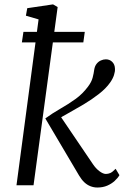

<svg xmlns="http://www.w3.org/2000/svg" viewBox="-20 -826 574 856"><path d="M77.5 -637 84.5 -684H358L351.5 -637ZM53.5 0 152 -739.5 95.5 -756 101.5 -789.5 216.5 -806.5 237 -794.5 129.5 0ZM414 10Q398 10 383.2 4.2Q368.5 -1.5 356 -13.2Q343.5 -25 332.5 -43.5L182 -298Q215 -322 249.8 -341.8Q284.5 -361.5 316.5 -384.5Q348.5 -407.5 372.5 -440Q388 -460.5 393 -479.8Q398 -499 400 -515Q402.5 -531 410.5 -541.2Q418.5 -551.5 429.8 -556.5Q441 -561.5 452 -561.5Q469 -561.5 480.5 -550Q492 -538.5 492.5 -520Q493.5 -507.5 488.2 -491.2Q483 -475 471 -458Q452.5 -431.5 420.2 -406.5Q388 -381.5 352.2 -360.2Q316.5 -339 286 -322.2Q255.5 -305.5 240.5 -295.5V-321L394 -94.5Q407 -75 423.2 -62.8Q439.5 -50.5 452 -50.5Q462 -50.5 471.5 -54.5Q481 -58.5 495.5 -73.5L512.5 -45Q505 -32 491 -19.2Q477 -6.5 457.8 1.8Q438.5 10 414 10Z"/></svg>

Font: Merriweather 7pt Light
Style: Italic
Weight: 300
Italic angle: -7.8°
Designer: Eben Sorkin
Foundry: Eben Sorkin
Version: Version 2.200;gftools[0.9.31]